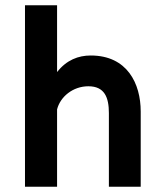

<svg xmlns="http://www.w3.org/2000/svg" viewBox="-20 -710 620 730"><path d="M75 0H197V-294C209 -342 257 -382 316 -382C378 -382 394 -339 394 -280V0H515V-286C515 -392 464 -499 325 -499C278 -499 233 -482 197 -436V-690H75Z"/></svg>

Font: FREAK Grotesk
Style: Bold
Weight: 700
Designer: La Scuola Open Source
Foundry: La Scuola Open Source
Version: Version 1.000;PS 1.0;hotconv 1.0.72;makeotf.lib2.5.5900